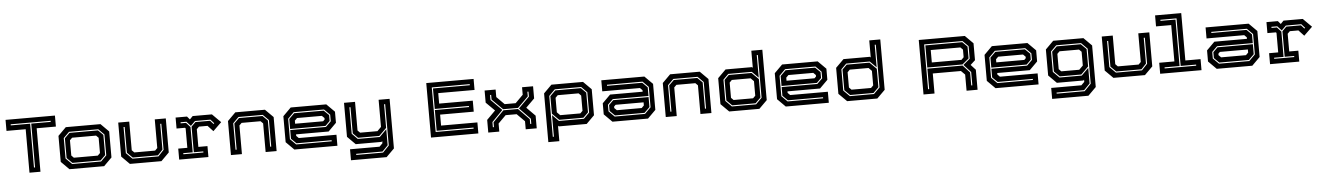

<svg xmlns="http://www.w3.org/2000/svg" viewBox="-31 -1503 16892 2457"><g transform="rotate(-5 8415.0 -275.0)"><path d="M291.5 0V-558.5H45V-700H679.5V-558.5H432.5V0ZM354.5 -61H368.5V-624H619V-638H105.5V-624H354.5Z M805 0 702 -103V-437L805 -540H1250.5L1353.5 -437V-103L1250.5 0ZM845 -63H1216.5L1289.5 -136V-404L1216.5 -477H841L767 -403V-141ZM850 -77 781 -145V-399L846 -463H1211.5L1275.5 -400V-140L1211.5 -77ZM874 -141.5H1181.5L1212 -172V-368L1181.5 -398.5H874L843.5 -368V-172Z M1581.5 0 1478.5 -103V-540H1620V-172L1650.5 -141.5H1917.5L1948 -172V-540H2089.5V-103L1986.5 0ZM1619.5 -64H1953.5L2026.5 -142V-477H2012.5V-146L1948.5 -78H1624.5L1555.5 -146V-477H1541.5V-142Z M2214.5 0V-141H2331.5V-391.5L2324 -399H2215.5V-540H2362L2396 -500L2434.5 -540H2682L2791.5 -430.5L2682.5 -324.5L2613.5 -398.5H2503.5L2473 -368V-140.5H2590V0ZM2273.5 -63.5H2531V-77.5H2409V-406L2463.5 -460.5H2652L2692 -415.5L2702 -424.5L2657 -474.5H2459L2401.5 -417L2348.5 -474.5H2273.5V-460.5H2342.5L2395 -403V-77.5H2273.5Z M2879.5 0V-437L2982.5 -540H3363L3466 -437V0H3325V-368L3294.5 -398.5H3051L3020.5 -368V0ZM2944 -63H2958V-399L3023 -463H3324.5L3388.5 -400V-63H3402.5V-404L3329.5 -477H3018L2944 -403Z M4151 -540 4254 -437V-294.5L4151 -191.5H3732.5V-172L3763 -141.5H4247V0H3694L3591 -103V-437L3694 -540ZM4116.5 -477H3727L3649 -399V-137L3723 -63H4179.5V-77H3728L3663 -141V-252.5H4121.5L4189.5 -319.5V-404ZM4111.5 -463 4175.5 -400V-324.5L4117.5 -266.5H3663V-395L3732 -463ZM4082 -398.5H3763L3732.5 -368V-328H4092L4113 -349V-368Z M4482 0 4379 -103V-540H4520.5V-172L4551 -141.5H4773.5L4823.5 -191.5V-540H4964.5V97L4861.5 200H4404V59H4783L4823.5 18.5V-10L4813.5 0ZM4477 138H4821L4902 54V-477H4888V-173.5L4792 -78.5H4519L4456.5 -141V-477H4442.5V-137L4514 -64.5H4797L4888 -155.5V50L4816 124H4477Z M5449.5 0V-700H6057.5V-558.5H5591V-424H6023V-282.5H5591V-141.5H6057.5V0ZM5515 -66H6002.5V-80H5529V-346.5H5967.5V-360.5H5529V-624H6002.5V-638H5515Z M6185 0V-162.5L6296 -274L6185 -384V-540H6326.5V-443.5L6425.5 -344H6567L6666 -443.5V-540H6807.5V-384L6697 -274L6807.5 -162.5V0H6666V-103.5L6567 -202.5H6425.5L6326.5 -103.5V0ZM6249.5 -63H6263.5V-125L6402.5 -267H6590L6729 -125V-63H6743V-129L6603 -273L6743 -413V-477H6729V-417L6592 -281H6400.5L6263.5 -417V-477H6249.5V-413L6389.5 -273L6249.5 -129Z M6940 189V-437L7043 -540H7449L7552 -437V-103L7449 0H7091L7081.5 -10V189ZM7003 126H7017V-151L7099 -69H7419.5L7492.5 -142V-404L7419.5 -477H7081L7003 -399ZM7104 -83 7017 -169V-395L7086 -463H7414.5L7478.5 -400V-146L7414.5 -83ZM7121.5 -141.5H7380L7410.5 -172V-368L7380 -399H7112L7081.5 -368V-181.5Z M7780 0 7677 -103V-245.5L7780 -348.5H8198.5V-368L8168 -398.5H7684V-540H8237L8340 -437V-103L8237 0ZM7814.5 -63H8204L8282 -141V-403L8208 -477H7751.5V-463H8203L8268 -399V-287.5H7809.5L7741.5 -220.5V-136ZM7819.5 -77 7755.5 -140V-215.5L7813.5 -273.5H8268V-145L8199 -77ZM7849 -141.5H8168L8198.5 -172V-212H7839L7818 -191V-172Z M8465 0V-437L8568 -540H8948.5L9051.5 -437V0H8910.5V-368L8880 -398.5H8636.5L8606 -368V0ZM8529.5 -63H8543.5V-399L8608.5 -463H8910L8974 -400V-63H8988V-404L8915 -477H8603.5L8529.5 -403Z M9667.5 0H9280L9176.5 -103V-437L9280 -540H9619.5L9629.5 -530.5V-750H9771V-103ZM9630 -61 9708 -139V-688H9694V-398L9612 -480H9310L9242 -412V-139L9320 -61ZM9625 -75H9325L9256 -143V-408L9315 -466H9607L9694 -380V-143ZM9599 -141.5 9629.5 -172V-358.5L9589.5 -399H9348.5L9318 -368V-172L9348.5 -141.5Z M10463.5 -540 10566.5 -437V-294.5L10463.5 -191.5H10045V-172L10075.5 -141.5H10559.5V0H10006.5L9903.5 -103V-437L10006.5 -540ZM10429 -477H10039.5L9961.5 -399V-137L10035.5 -63H10492V-77H10040.5L9975.5 -141V-252.5H10434L10502 -319.5V-404ZM10424 -463 10488 -400V-324.5L10430 -266.5H9975.5V-395L10044.5 -463ZM10394.5 -398.5H10075.5L10045 -368V-328H10404.5L10425.5 -349V-368Z M11182.5 0H10795L10691.5 -103V-437L10795 -540H11134.5L11144.5 -530.5V-750H11286V-103ZM11145 -61 11223 -139V-688H11209V-398L11127 -480H10825L10757 -412V-139L10835 -61ZM11140 -75H10840L10771 -143V-408L10830 -466H11122L11209 -380V-143ZM11114 -141.5 11144.5 -172V-358.5L11104.5 -399H10863.5L10833 -368V-172L10863.5 -141.5Z M11776 0V-700H12367.5L12470.5 -597V-380L12409.5 -324L12470.5 -257.5V0H12329V-207.5L12279 -257.5H11917.5V0ZM11840 -62H11854V-325H12306L12394.5 -229V-62H12408.5V-233L12318 -332L12404.5 -404.5V-565.5L12332.5 -637.5H11840ZM11854 -339V-623.5H12327.5L12390.5 -561.5V-409L12306 -339ZM11917.5 -399H12298.5L12329 -430V-528L12298.5 -558.5H11917.5Z M13158 -540 13261 -437V-294.5L13158 -191.5H12739.5V-172L12770 -141.5H13254V0H12701L12598 -103V-437L12701 -540ZM13123.5 -477H12734L12656 -399V-137L12730 -63H13186.5V-77H12735L12670 -141V-252.5H13128.5L13196.5 -319.5V-404ZM13118.5 -463 13182.5 -400V-324.5L13124.5 -266.5H12670V-395L12739 -463ZM13089 -398.5H12770L12739.5 -368V-328H13099L13120 -349V-368Z M13411 200V59H13798.5L13839 18.5V-10L13829 0H13489L13386 -103V-437L13489 -540H13877L13980 -437V97L13877 200ZM13474.5 138H13833.5L13919.5 49V-401L13841.5 -479H13522.5L13449.5 -406V-143.5L13528.5 -64.5H13814.5L13905.5 -155.5V45L13828.5 124H13474.5ZM13533.5 -78.5 13463.5 -147.5V-402L13527.5 -465H13836.5L13905.5 -397V-173.5L13809.5 -78.5ZM13558 -141.5H13789L13839 -191.5V-368.5L13808 -399H13558L13527.5 -368.5V-172Z M14215.5 0 14112.5 -103V-540H14254V-172L14284.5 -141.5H14551.5L14582 -172V-540H14723.5V-103L14620.5 0ZM14253.5 -64H14587.5L14660.5 -142V-477H14646.5V-146L14582.5 -78H14258.5L14189.5 -146V-477H14175.5V-142Z M14816 0V-141.5H15011V-608.5H14816V-750H15152V-141.5H15347V0ZM14879 -63H15284.5V-77H15086V-688H14879V-674H15072V-77H14879Z M15542.5 0 15439.5 -103V-245.5L15542.5 -348.5H15961V-368L15930.5 -398.5H15446.5V-540H15999.5L16102.5 -437V-103L15999.5 0ZM15577 -63H15966.5L16044.5 -141V-403L15970.5 -477H15514V-463H15965.5L16030.5 -399V-287.5H15572L15504 -220.5V-136ZM15582 -77 15518 -140V-215.5L15576 -273.5H16030.5V-145L15961.5 -77ZM15611.5 -141.5H15930.5L15961 -172V-212H15601.5L15580.5 -191V-172Z M16227.5 0V-141H16344.5V-391.5L16337 -399H16228.5V-540H16375L16409 -500L16447.5 -540H16695L16804.5 -430.5L16695.5 -324.5L16626.5 -398.5H16516.5L16486 -368V-140.5H16603V0ZM16286.5 -63.5H16544V-77.5H16422V-406L16476.5 -460.5H16665L16705 -415.5L16715 -424.5L16670 -474.5H16472L16414.5 -417L16361.5 -474.5H16286.5V-460.5H16355.5L16408 -403V-77.5H16286.5Z"/></g></svg>

Font: Tourney Expanded Regular
Style: Bold
Weight: 700
Width: 7
Designer: Tyler Finck
Foundry: Etcetera Type Co
Version: Version 1.010; ttfautohint (v1.8.3)